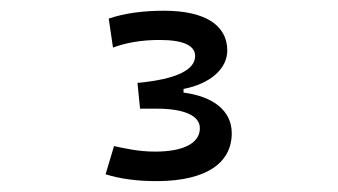

<svg xmlns="http://www.w3.org/2000/svg" viewBox="-20 -723 626 356"><path d="M274.4 -387.2C360.4 -388.2 409.7 -419.4 409.7 -476.1C409.7 -518.6 374 -544.4 320.3 -551.3V-558.1C368.7 -567.4 401.4 -594.7 401.4 -629.4C401.4 -676.8 359.4 -703.1 284.2 -703.1C246.1 -703.1 211.4 -698.7 181.6 -688.5L189.5 -634.8C214.4 -644 242.7 -648.9 275.9 -648.9C319.8 -648.9 341.8 -638.7 341.8 -619.1C341.8 -594.7 310.1 -576.2 234.9 -569.3L239.7 -521.5H271C321.8 -521.5 350.6 -508.3 350.6 -485.4C350.6 -457.5 320.3 -441.9 267.6 -441.9C235.8 -441.9 210.4 -448.2 191.4 -452.1L175.8 -399.9C201.7 -391.6 235.4 -386.7 274.4 -387.2Z"/></svg>

Font: Cascadia Code PL Light
Style: Regular
Weight: 300
Monospace: yes
Designer: Aaron Bell
Foundry: Saja Typeworks
Version: Version 2404.023